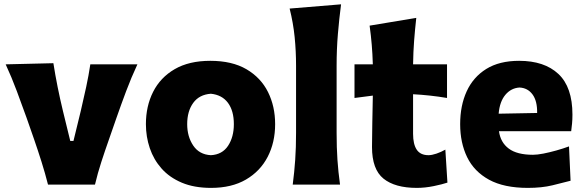

<svg xmlns="http://www.w3.org/2000/svg" viewBox="-20 -871 2754 906"><path d="M206.5 0Q192.9 -53.7 175.8 -107.9Q158.7 -162.1 140.6 -214.4L105.5 -314.9Q83 -377.4 59.3 -441.2Q35.6 -504.9 6.8 -567.4L231.9 -572.8Q240.7 -516.6 252 -460.4Q263.2 -404.3 276.9 -347.7L311.5 -206.1H326.7L361.3 -348.1Q375 -406.2 386.7 -460.7Q398.4 -515.1 406.2 -567.4H628.4Q599.1 -504.4 575.2 -440.7Q551.3 -377 529.3 -314L494.1 -212.9Q475.1 -159.2 458 -106.4Q440.9 -53.7 428.2 0Z M976.1 15.6Q896.5 15.6 838.4 -8.8Q780.3 -33.2 742.7 -75.4Q705.1 -117.7 686.8 -171.9Q668.5 -226.1 668.5 -285.2Q668.5 -370.1 702.6 -437.7Q736.8 -505.4 804.4 -544.7Q872.1 -584 972.2 -584Q1075.2 -584 1143.1 -544.2Q1210.9 -504.4 1244.6 -436.8Q1278.3 -369.1 1278.3 -285.2Q1278.3 -199.2 1243.2 -131.1Q1208 -63 1140.6 -23.7Q1073.2 15.6 976.1 15.6ZM975.1 -138.7Q1028.8 -141.6 1056.2 -183.1Q1083.5 -224.6 1083.5 -285.2Q1083.5 -348.1 1055.7 -385.7Q1027.8 -423.3 975.1 -428.7Q920.4 -424.8 891.8 -385.5Q863.3 -346.2 863.3 -285.2Q863.3 -226.6 891.8 -184.1Q920.4 -141.6 975.1 -138.7Z M1361.3 0Q1369.1 -60.1 1373 -116.9Q1377 -173.8 1377 -244.6V-560.5Q1377 -629.4 1370.4 -695.8Q1363.8 -762.2 1346.7 -830.6L1589.4 -850.6Q1580.6 -783.7 1574.5 -711.4Q1568.4 -639.2 1568.4 -560.5V-244.6Q1568.4 -173.8 1572.3 -116.9Q1576.2 -60.1 1584.5 0Z M1946.8 15.6Q1843.8 15.6 1789.6 -28.1Q1735.4 -71.8 1735.4 -177.2Q1735.4 -231 1736.8 -289.6Q1738.3 -348.1 1739.3 -419.9L1652.8 -408.7V-567.4H1739.3Q1737.8 -616.7 1734.1 -660.4Q1730.5 -704.1 1724.1 -750L1944.3 -786.6Q1938 -729.5 1934.1 -678.7Q1930.2 -627.9 1929.2 -567.4H2089.4V-408.7Q2049.3 -415.5 2008.8 -419.9Q1968.3 -424.3 1929.2 -426.3V-239.7Q1929.2 -190.4 1946.5 -164.6Q1963.9 -138.7 2002 -138.7Q2017.6 -138.7 2039.3 -146Q2061 -153.3 2081.5 -165L2091.3 -9.3Q2068.4 -1.5 2027.1 7.1Q1985.8 15.6 1946.8 15.6Z M2470.7 15.6Q2358.4 15.6 2287.8 -22.9Q2217.3 -61.5 2184.3 -129.4Q2151.4 -197.3 2151.4 -285.2Q2151.4 -372.6 2182.1 -439.9Q2212.9 -507.3 2274.7 -545.7Q2336.4 -584 2429.7 -584Q2548.8 -584 2615 -522Q2681.2 -460 2681.2 -330.1Q2681.2 -306.2 2679.4 -288.1Q2677.7 -270 2675.3 -252H2334.5Q2341.8 -198.7 2380.9 -169.7Q2419.9 -140.6 2495.1 -140.6Q2514.6 -140.6 2543.7 -146.2Q2572.8 -151.9 2605 -160.9Q2637.2 -169.9 2665 -180.2L2672.4 -18.1Q2636.7 -8.8 2586.9 3.4Q2537.1 15.6 2470.7 15.6ZM2514.6 -337.9Q2515.6 -394.5 2492.9 -425.3Q2470.2 -456.1 2431.6 -458Q2391.6 -455.6 2364.7 -423.6Q2337.9 -391.6 2333 -334.5Z"/></svg>

Font: Pinar-DS4-FD ExtraBold
Style: Regular
Weight: 800
Designer: Amin Abedi
Version: Version 3.000